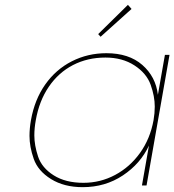

<svg xmlns="http://www.w3.org/2000/svg" viewBox="-20 -767 721 794"><path d="M108 -270Q123 -355 167 -417.5Q211 -480 277 -513.5Q343 -547 420 -547Q513 -547 568.5 -498.5Q624 -450 633 -375L662 -540H681L586 0H567L596 -165Q561 -90 488 -41.5Q415 7 322 7Q245 7 191 -26.5Q137 -60 119.5 -110Q102 -160 102 -205Q102 -236 108 -270ZM615 -270Q620 -299 620 -326Q620 -369 603 -416.5Q586 -464 536 -496.5Q486 -529 416 -529Q342 -529 282 -498Q222 -467 182 -408.5Q142 -350 128 -270Q122 -237 122 -207Q122 -166 137.5 -119.5Q153 -73 202 -42Q251 -11 325 -11Q395 -11 456 -43.5Q517 -76 559 -134.5Q601 -193 615 -270ZM524 -730 396 -615 386 -626 509 -747Z"/></svg>

Font: Fz Poppins Thin
Style: Italic
Weight: 100
Italic angle: -10°
Designer: Ninad Kale (Devanagari), Jonny Pinhorn (Latin)
Foundry: Indian Type Foundry
Version: Vit hóa bi Vntype.Com & FontZin.Com